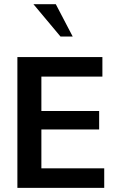

<svg xmlns="http://www.w3.org/2000/svg" viewBox="-20 -902 581 922"><path d="M63.5 0V-627.9H471.7V-534.2H178.7V-369.1H456.1V-280.3H178.7V-93.8H480.5V0ZM270.5 -726.6 140.6 -881.8H248L329.1 -726.6Z"/></svg>

Font: Padauk
Style: Bold
Weight: 700
Designer: Debbi Hosken, Becca Hirsbrunner Spalinger
Foundry: SIL International
Version: Version 5.003